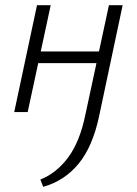

<svg xmlns="http://www.w3.org/2000/svg" viewBox="-20 -433 529 742"><path d="M147 289 136 261Q200 235 244.5 174Q289 113 310 10L401 -413H454L363 16Q338 134 283.5 200Q229 266 147 289ZM35 0 123 -413H176L87 0ZM99 -189 109 -234H390L380 -189Z"/></svg>

Font: Ysabeau Infant Light
Style: Italic
Weight: 300
Italic angle: -12°
Designer: Christian Thalmann (Catharsis Fonts)
Version: Version 2.001;gftools[0.9.30]; featfreeze: ss01,ss02,lnum